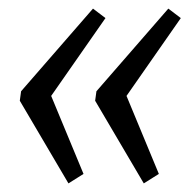

<svg xmlns="http://www.w3.org/2000/svg" viewBox="-20 -543 440 446"><path d="M196 -523 225 -501 82 -296 89 -344 174 -139 139 -117 26 -309 29 -331ZM371 -523 400 -501 257 -296 264 -344 349 -139 314 -117 201 -309 204 -331Z"/></svg>

Font: Pathway Extreme SemiCondensed Light
Style: Italic
Weight: 300
Width: 4
Italic angle: -8°
Version: Version 1.001;gftools[0.9.26]